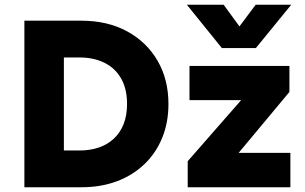

<svg xmlns="http://www.w3.org/2000/svg" viewBox="-20 -787 1282 807"><path d="M82.5 0V-700H322.5Q431.5 -700 513.8 -655.5Q596 -611 642 -532.2Q688 -453.5 688 -350Q688 -272 661.8 -207.8Q635.5 -143.5 587 -97Q538.5 -50.5 471.5 -25.2Q404.5 0 322.5 0ZM248.5 -154.5H314Q359 -154.5 395.5 -167Q432 -179.5 458.8 -204.5Q485.5 -229.5 499.8 -266Q514 -302.5 514 -350Q514 -413.5 489 -457.2Q464 -501 418.8 -523.2Q373.5 -545.5 314 -545.5H248.5ZM769 0V-109.5L993.5 -366H776.5V-510H1196.5V-400.5L983 -144.5H1200.5V0ZM912.5 -585 765.5 -767H920L986.5 -676L1054.5 -767H1204L1055.5 -585Z"/></svg>

Font: Geologica Cursive
Style: Bold
Weight: 700
Designer: Sindre Bremnes, Frode Helland
Foundry: Monokrom Skriftforlag AS
Version: Version 1.010;gftools[0.9.28]